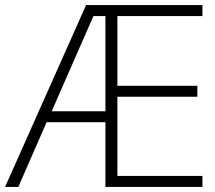

<svg xmlns="http://www.w3.org/2000/svg" viewBox="-21 -734 843 754"><path d="M774 0H393V-254H162L51 0H-1L317 -714H774V-671H440V-397H754V-354H440V-43H774ZM182 -297H393V-671H346Z"/></svg>

Font: Noto Sans Oriya ExtraLight
Style: Regular
Weight: 250
Version: Version 2.003